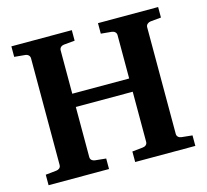

<svg xmlns="http://www.w3.org/2000/svg" viewBox="-98 -784 965 896"><g transform="rotate(-15 384.5 -335.5)"><path d="M448.2 0V-50.8L500 -56.2Q509.3 -57.1 515.6 -62.7Q522 -68.4 522 -78.1V-319.8H247.1V-78.1Q247.1 -68.4 253.4 -62.7Q259.8 -57.1 269 -56.2L321.8 -50.8V0H29.8V-50.8L82 -56.2Q91.3 -57.1 97.7 -62.7Q104 -68.4 104 -78.1V-592.8Q104 -602.5 97.7 -608.4Q91.3 -614.3 82 -615.2L29.8 -620.1V-670.9H321.8V-620.1L269 -615.2Q259.8 -614.3 253.4 -608.4Q247.1 -602.5 247.1 -592.8V-383.8H522V-592.8Q522 -602.5 515.6 -608.4Q509.3 -614.3 500 -615.2L448.2 -620.1V-670.9H738.8V-620.1L687 -615.2Q678.7 -614.3 671.9 -608.4Q665 -602.5 665 -592.8V-78.1Q665 -68.4 671.4 -62.7Q677.7 -57.1 687 -56.2L738.8 -50.8V0Z"/></g></svg>

Font: Charis SIL APac
Style: Bold
Weight: 700
Foundry: SIL International
Version: Version 5.000